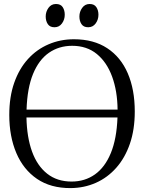

<svg xmlns="http://www.w3.org/2000/svg" viewBox="-20 -952 738 983"><path d="M341.5 11Q239.5 11.5 169.5 -36.2Q99.5 -84 63.5 -168.8Q27.5 -253.5 27.5 -363.5Q27.5 -456.5 52.8 -528.2Q78 -600 123.2 -649.8Q168.5 -699.5 228.8 -725.2Q289 -751 358.5 -751Q459.5 -751 529 -705.2Q598.5 -659.5 634.2 -576.5Q670 -493.5 670 -381Q670 -288.5 645 -216Q620 -143.5 575.2 -93Q530.5 -42.5 470.8 -16Q411 10.5 341.5 11ZM346.5 -22.5Q414.5 -22.5 466 -59Q517.5 -95.5 547.5 -168.5Q577.5 -241.5 581.5 -350.5H115.5Q117.5 -249.5 144 -176.2Q170.5 -103 221.5 -62.8Q272.5 -22.5 346.5 -22.5ZM116 -391H582Q581 -486 554 -559.8Q527 -633.5 475.8 -675.5Q424.5 -717.5 349.5 -717.5Q282 -717.5 230.5 -681.8Q179 -646 149.2 -573.5Q119.5 -501 116 -391ZM258.5 -812.5Q235.5 -812.5 224.8 -828.5Q214 -844.5 214 -867.5Q214 -892 228.2 -911.8Q242.5 -931.5 266 -931.5H267Q290.5 -931.5 301 -915.5Q311.5 -899.5 311.5 -876.5Q311.5 -851.5 297.2 -832Q283 -812.5 259.5 -812.5ZM431 -812.5Q408 -812.5 397.2 -828.5Q386.5 -844.5 386.5 -867.5Q386.5 -892 400.8 -911.8Q415 -931.5 438.5 -931.5H439.5Q462.5 -931.5 473.2 -915.5Q484 -899.5 484 -876.5Q484 -851.5 469.8 -832Q455.5 -812.5 432 -812.5Z"/></svg>

Font: Merriweather 96pt Light
Style: Regular
Weight: 300
Version: Version 2.100